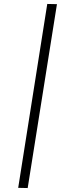

<svg xmlns="http://www.w3.org/2000/svg" viewBox="-20 -750 411 971"><path d="M72 200 219 -730 268 -729 120 201Z"/></svg>

Font: Sora ExtraLight
Style: Italic
Weight: 200
Designer: Jonathan Barnbrook, Juli√°n Moncada
Version: Version 1.000